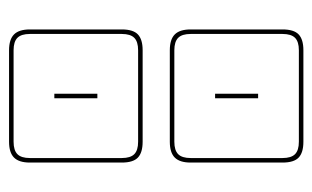

<svg xmlns="http://www.w3.org/2000/svg" viewBox="-153 -527 690 424"><g transform="rotate(90 192.0 -315.0)"><path d="M339 -36Q339 -12 328 -1Q317 10 293 10H91Q67 10 56 -1Q45 -12 45 -36V-239Q45 -264 56 -274.5Q67 -285 91 -285H293Q317 -285 328 -274.5Q339 -264 339 -239ZM293 0Q312 0 320.5 -8.5Q329 -17 329 -36V-239Q329 -258 320.5 -266.5Q312 -275 293 -275H91Q72 -275 63.5 -266.5Q55 -258 55 -239V-36Q55 -17 63.5 -8.5Q72 0 91 0ZM187 -90V-185H197V-90ZM339 -391Q339 -367 328 -356Q317 -345 293 -345H91Q67 -345 56 -356Q45 -367 45 -391V-594Q45 -619 56 -629.5Q67 -640 91 -640H293Q317 -640 328 -629.5Q339 -619 339 -594ZM293 -355Q312 -355 320.5 -363.5Q329 -372 329 -391V-594Q329 -613 320.5 -621.5Q312 -630 293 -630H91Q72 -630 63.5 -621.5Q55 -613 55 -594V-391Q55 -372 63.5 -363.5Q72 -355 91 -355ZM187 -445V-540H197V-445Z"/></g></svg>

Font: Bungee Outline
Style: Regular
Weight: 400
Designer: David Jonathan Ross
Foundry: David Jonathan Ross
Version: Version 1.001;PS 1.0;hotconv 1.0.72;makeotf.lib2.5.5900